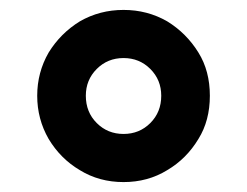

<svg xmlns="http://www.w3.org/2000/svg" viewBox="-20 -755 498 387"><path d="M141 -412Q102 -435 78 -475Q55 -515 55 -562Q55 -609 78 -649Q102 -688 141 -712Q181 -735 229 -735Q277 -735 317 -712Q356 -688 380 -649Q403 -612 403 -562Q403 -512 380 -475Q356 -435 317 -412Q278 -388 229 -388Q180 -388 141 -412ZM283 -507Q305 -529 305 -562Q305 -594 283 -616Q261 -638 229 -638Q197 -638 175 -616Q153 -594 153 -562Q153 -529 175 -507Q197 -485 229 -485Q261 -485 283 -507Z"/></svg>

Font: Sinter Bold
Style: Regular
Weight: 700
Foundry: Adobe & rsms
Version: Version 1.000